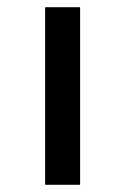

<svg xmlns="http://www.w3.org/2000/svg" viewBox="-20 -512 353 532"><path d="M105 0V-492H202V0Z"/></svg>

Font: Betinya Sans Medium
Style: Regular
Weight: 500
Designer: Jonathan Pinhorn
Version: Version 2.001;December 9, 2019;FontCreator 12.0.0.2547 64-bi